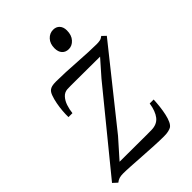

<svg xmlns="http://www.w3.org/2000/svg" viewBox="-220 -824 926 926"><g transform="rotate(-45 242.5 -361.0)"><path d="M391 -481Q379.5 -481 355 -481.2Q330.5 -481.5 300.8 -481.5Q271 -481.5 242.5 -481.8Q214 -482 193.8 -482Q173.5 -482 168.5 -481.5Q148.5 -480 135 -465.2Q121.5 -450.5 114 -428.5Q106.5 -406.5 104 -382.5H77Q76.5 -399.5 78.2 -422.8Q80 -446 84.5 -469.8Q89 -493.5 95.8 -511.8Q102.5 -530 112 -536.5Q117.5 -541 127.5 -543.8Q137.5 -546.5 156.5 -546.5Q184.5 -546.5 221.2 -544.8Q258 -543 296 -540.5Q334 -538 367.5 -536.5Q401 -535 422.5 -535Q434.5 -535 444.8 -537Q455 -539 465.5 -547.5L485 -529L182 -149.5L99 -56Q119 -56 152 -55.8Q185 -55.5 219.8 -55.5Q254.5 -55.5 281.5 -55.2Q308.5 -55 316 -55.5Q354 -56 373.8 -81Q393.5 -106 400.5 -152H427.5Q426.5 -130 423.8 -106Q421 -82 416.2 -60.2Q411.5 -38.5 404.2 -22.8Q397 -7 386.5 -0.5Q380.5 3 368.2 6Q356 9 337.5 9Q308.5 9 271 7Q233.5 5 194.8 2.5Q156 0 123.2 -2Q90.5 -4 71 -4Q56 -4 45 -0.8Q34 2.5 23.5 11L1 -9.5L321 -401.5ZM310.5 -613Q289 -613 276.5 -626.8Q264 -640.5 264 -665Q264 -696 281.2 -714.5Q298.5 -733 322.5 -733Q343 -733 355.2 -719.8Q367.5 -706.5 367.5 -683.5Q367.5 -651 350.2 -632Q333 -613 310.5 -613Z"/></g></svg>

Font: Merriweather 60pt Light
Style: Italic
Weight: 300
Italic angle: -7.8°
Version: Version 2.101